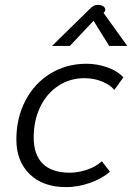

<svg xmlns="http://www.w3.org/2000/svg" viewBox="-20 -756 552 786"><path d="M47 -185Q47 -273 84 -344Q121 -415 186.5 -455Q252 -495 334 -495Q378 -495 420 -480Q462 -465 485 -439L448 -388Q432 -408 398.5 -422Q365 -436 326 -436Q266 -436 218.5 -404.5Q171 -373 144.5 -318Q118 -263 118 -193Q118 -122 155.5 -85.5Q193 -49 266 -49Q299 -49 335.5 -61Q372 -73 397 -96L430 -53Q397 -24 347.5 -7Q298 10 251 10Q156 10 101.5 -43Q47 -96 47 -185ZM344 -716Q356 -728 363 -732Q370 -736 380 -736Q395 -736 403 -730Q411 -724 411 -716Q411 -711 408 -708L404 -703L501 -568H427L363 -671L266 -568H193Z"/></svg>

Font: Niramit Light
Style: Italic
Weight: 300
Italic angle: -10°
Designer: Katatrad Aksorn Co.,Ltd.
Foundry: Cadson Demak Co.,Ltd.
Version: Version 1.000; ttfautohint (v1.6)